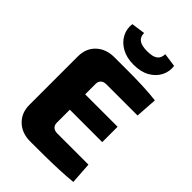

<svg xmlns="http://www.w3.org/2000/svg" viewBox="-267 -1018 1122 1122"><g transform="rotate(45 294.0 -456.5)"><path d="M210 -693Q268 -693 328.5 -693Q389 -693 447.5 -690.5Q506 -688 555 -682L546 -548H288Q266 -548 254 -536.5Q242 -525 242 -505V-185Q242 -165 254 -153.5Q266 -142 288 -142H546L555 -8Q506 -3 447.5 -0.5Q389 2 328.5 2.5Q268 3 210 3Q141 3 98 -38Q55 -79 55 -145V-545Q55 -612 98 -652.5Q141 -693 210 -693ZM73 -419H510V-292H73ZM407 -916 492 -904Q498 -862 479 -824.5Q460 -787 419.5 -764Q379 -741 320 -741Q262 -741 221 -764Q180 -787 160.5 -824.5Q141 -862 147 -904L232 -916Q232 -884 253 -868.5Q274 -853 320 -853Q366 -853 386.5 -868.5Q407 -884 407 -916Z"/></g></svg>

Font: Exo 2 ExtraBold
Style: Regular
Weight: 800
Designer: Natanael Gama
Foundry: Natanael Gama
Version: Version 2.010